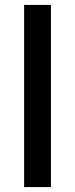

<svg xmlns="http://www.w3.org/2000/svg" viewBox="-20 -760 305 780"><path d="M78 0V-740H187V0Z"/></svg>

Font: IBM Plex Sans Medm
Style: Regular
Weight: 500
Designer: Mike Abbink, Paul van der Laan, Pieter van Rosmalen
Foundry: Bold Monday
Version: Version 3.005